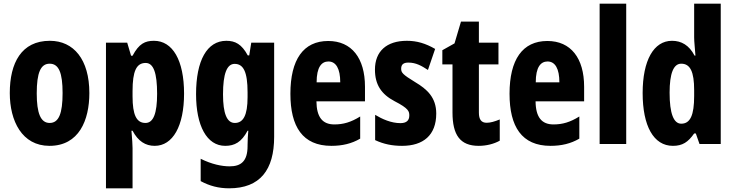

<svg xmlns="http://www.w3.org/2000/svg" viewBox="-20 -780 3979 1040"><path d="M464 -276C464 -458 379 -559 250 -559C96 -559 33 -439 33 -276C33 -125 99 10 248 10C408 10 464 -129 464 -276ZM179 -274C179 -386 200 -435 249 -435C299 -435 319 -385 319 -276C319 -166 299 -114 249 -114C200 -114 179 -167 179 -274Z M814 -559C766 -559 733 -544 698 -478H690L669 -549H554V240H698V22C698 5 696 -25 692 -72H698C728 -15 768 10 818 10C916 10 977 -97 977 -273C977 -454 915 -559 814 -559ZM769 -439C812 -439 831 -384 831 -272C831 -166 811 -114 768 -114C719 -114 698 -158 698 -258V-287C698 -395 719 -439 769 -439Z M1206 -559C1101 -559 1042 -452 1042 -270C1042 -99 1100 10 1200 10C1251 10 1288 -10 1321 -72H1325C1323 -51 1321 -20 1321 5V11C1321 94 1285 121 1224 121C1182 121 1127 110 1067 80V201C1115 227 1164 240 1221 240C1389 240 1465 140 1465 -39V-549H1341L1330 -480H1322C1289 -541 1254 -559 1206 -559ZM1251 -434C1298 -434 1321 -392 1321 -280V-254C1321 -154 1297 -114 1252 -114C1209 -114 1188 -165 1188 -269C1188 -381 1209 -434 1251 -434Z M1758 -558C1623 -558 1553 -457 1553 -272C1553 -94 1619 10 1775 10C1834 10 1885 -2 1931 -29V-149C1881 -118 1840 -106 1791 -106C1727 -106 1695 -145 1694 -231H1957V-310C1957 -465 1885 -558 1758 -558ZM1759 -447C1800 -447 1823 -408 1823 -334H1695C1695 -417 1722 -447 1759 -447Z M2343 -165C2343 -252 2293 -297 2229 -335C2160 -377 2153 -387 2153 -408C2153 -431 2166 -441 2192 -441C2234 -441 2264 -423 2298 -401L2337 -515C2285 -545 2238 -559 2184 -559C2074 -559 2011 -502 2011 -403C2011 -322 2045 -270 2117 -232C2195 -192 2197 -176 2197 -154C2197 -127 2181 -113 2149 -113C2099 -113 2050 -135 2012 -158V-21C2059 1 2105 10 2158 10C2272 10 2343 -47 2343 -165Z M2616 -115C2587 -115 2574 -133 2574 -170V-431H2680V-549H2574V-663H2477L2442 -545L2376 -508V-431H2431V-171C2431 -49 2472 10 2573 10C2614 10 2655 0 2687 -18V-133C2660 -122 2637 -115 2616 -115Z M2945 -558C2810 -558 2740 -457 2740 -272C2740 -94 2806 10 2962 10C3021 10 3072 -2 3118 -29V-149C3068 -118 3027 -106 2978 -106C2914 -106 2882 -145 2881 -231H3144V-310C3144 -465 3072 -558 2945 -558ZM2946 -447C2987 -447 3010 -408 3010 -334H2882C2882 -417 2909 -447 2946 -447Z M3372 0V-760H3228V0Z M3625 10C3677 10 3707 -10 3740 -57H3749L3769 0H3884V-760H3740V-578C3740 -553 3744 -523 3747 -479H3742C3713 -535 3671 -559 3620 -559C3521 -559 3461 -453 3461 -276C3461 -98 3520 10 3625 10ZM3670 -110C3629 -110 3607 -165 3607 -278C3607 -382 3628 -435 3670 -435C3719 -435 3740 -391 3740 -292V-260C3740 -156 3719 -110 3670 -110Z"/></svg>

Font: Noto Sans Sinhala UI ExtraCondensed ExtraBold
Style: Regular
Weight: 800
Width: 2
Designer: Jelle Bosma - Monotype Design Team
Foundry: Monotype Imaging Inc.
Version: Version 2.006